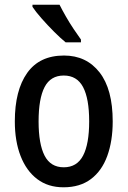

<svg xmlns="http://www.w3.org/2000/svg" viewBox="-20 -786 542 816"><path d="M459 -270Q459 -187 436 -123.5Q413 -60 366.5 -25Q320 10 250 10Q184 10 138 -25Q92 -60 67.5 -123Q43 -186 43 -270Q43 -402 95.5 -476Q148 -550 252 -550Q347 -550 403 -478.5Q459 -407 459 -270ZM144 -270Q144 -174 169.5 -124.5Q195 -75 251 -75Q307 -75 333 -124.5Q359 -174 359 -270Q359 -367 333 -416Q307 -465 251 -465Q195 -465 169.5 -416Q144 -367 144 -270ZM233 -766Q244 -744 260 -716Q276 -688 293.5 -662Q311 -636 324 -618V-606H259Q238 -623 210 -651Q182 -679 156.5 -708Q131 -737 118 -757V-766Z"/></svg>

Font: Noto Sans Telugu Condensed Medium
Style: Regular
Weight: 500
Width: 3
Designer: Jelle Bosma - Monotype Design Team
Foundry: Monotype Imaging Inc.
Version: Version 2.005; ttfautohint (v1.8.4.7-5d5b)